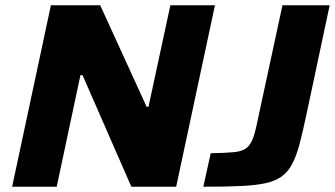

<svg xmlns="http://www.w3.org/2000/svg" viewBox="-20 -708 1270 728"><path d="M26 0 173 -688H360L536 -303H543L626 -688H795L648 0H478L293 -423H285L195 0ZM751 0 779 -127Q835 -128 867 -131Q899 -134 915.5 -147.5Q932 -161 941.5 -190Q951 -219 961 -271L1051 -688H1230L1143 -279Q1129 -212 1116.5 -164.5Q1104 -117 1088 -86.5Q1072 -56 1047.5 -38.5Q1023 -21 985 -13Q947 -5 890 -2.5Q833 0 751 0Z"/></svg>

Font: Saira SemiExpanded
Style: Bold Italic
Weight: 700
Width: 6
Italic angle: -12°
Designer: Hector Gatti with collaboration of the Omnibus-Type team
Foundry: Omnibus-Type
Version: Version 1.101